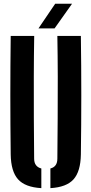

<svg xmlns="http://www.w3.org/2000/svg" viewBox="-20 -991 486 1020"><path d="M36.9 -170.5Q34.9 -326.9 34.9 -485.4Q34.9 -643.9 36.9 -800H161.7Q159.9 -695.9 159.6 -584.9Q159.2 -473.9 159.8 -363Q160.4 -252.1 161.4 -147.9Q161.4 -126.8 171.1 -113.8Q180.7 -100.7 199.6 -95.9V8.5Q113.5 3.6 75.9 -38.4Q38.2 -80.5 36.9 -170.5ZM247.7 8.5V-95.9Q266.5 -100.7 275.6 -113.8Q284.7 -126.8 284.7 -147.9Q285.7 -252.1 286.4 -363Q287.1 -473.9 286.9 -584.9Q286.6 -695.9 284.7 -800H409.6Q411.9 -643.9 411.9 -485.4Q411.9 -326.9 409.6 -170.5Q408.3 -80.5 370.8 -38.4Q333.3 3.6 247.7 8.5ZM184.3 -840 273.2 -971.2H362.8L269.8 -840Z"/></svg>

Font: Big Shoulders Stencil Display SC Thin
Style: Regular
Weight: 100
Designer: Patric King
Foundry: XO Type Co
Version: Version 2.001